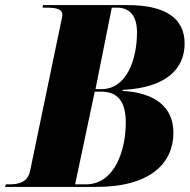

<svg xmlns="http://www.w3.org/2000/svg" viewBox="-58 -734 745 754"><path d="M-38 0H320C536 0 623 -96 623 -213C623 -311 554 -370 423 -377L424 -381C592 -389 667 -462 667 -563C667 -663 591 -714 442 -714H111L109 -704H121C163 -704 187 -699 187 -675C187 -668 182 -650 179 -634L60 -62C50 -17 14 -10 -23 -10H-35ZM341 -384H317L381 -704H402C452 -704 480 -671 480 -607C480 -498 438 -384 341 -384ZM279 -10H237L314 -374H340C401 -374 436 -339 436 -253C436 -145 393 -10 279 -10Z"/></svg>

Font: Noto Serif Display SemiCondensed Black
Style: Italic
Weight: 900
Width: 4
Italic angle: -12°
Designer: Monotype Design Team
Foundry: Monotype Imaging Inc.
Version: Version 2.009